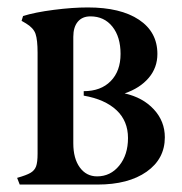

<svg xmlns="http://www.w3.org/2000/svg" viewBox="-20 -496 489 516"><path d="M423 -127Q423 -69 374 -34.5Q325 0 242 0H33L26 -18Q51 -25 62 -31.5Q73 -38 77 -49Q81 -60 81 -83V-354Q81 -389 75.5 -405Q70 -421 50 -433L38 -440L42 -453Q74 -463 124.5 -469.5Q175 -476 216 -476Q304 -476 353.5 -443Q403 -410 403 -351Q403 -314 379.5 -286.5Q356 -259 315 -245Q364 -234 393.5 -202Q423 -170 423 -127ZM324 -125Q324 -171 293 -200Q262 -229 205 -239V-251Q251 -251 277.5 -278Q304 -305 304 -351Q304 -397 282 -424.5Q260 -452 223 -452Q201 -452 189 -437.5Q177 -423 177 -397V-111Q177 -70 194.5 -46Q212 -22 241 -22Q277 -22 300.5 -51Q324 -80 324 -125Z"/></svg>

Font: Katibeh
Style: Regular
Weight: 400
Designer: Arabic design by Kourosh Beigpour, Latin design by Eduardo Tunni, engineering by Lasse Fister
Version: Version 1.0010g